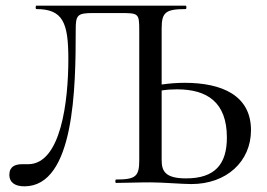

<svg xmlns="http://www.w3.org/2000/svg" viewBox="-20 -645 940 677"><path d="M631 -353C605 -353 578 -351 550 -347V-544C550 -601 563 -613 635 -613C638 -613 638 -625 635 -625H108C105 -625 105 -613 108 -613C202 -613 221 -565 221 -437C221 -288 195 -66 79 -66H58C34 -66 13 -58 13 -29C13 0 35 12 66 12C243 12 247 -337 247 -540C247 -591 252 -599 307 -599H401C469 -599 471 -599 471 -537V-81C471 -23 459 -12 389 -12C386 -12 386 0 389 0C422 0 463 -2 510 -2C554 -2 621 4 655 4C778 4 865 -75 865 -186C865 -309 762 -353 631 -353ZM636 -16C562 -16 550 -42 550 -81V-326C569 -329 587 -330 604 -330C710 -330 780 -285 780 -160C780 -66 738 -16 636 -16Z"/></svg>

Font: Cormorant Infant Book
Style: Regular
Weight: 500
Designer: Christian Thalmann (Catharsis Fonts)
Version: Version 1.000;PS 002.000;hotconv 1.0.88;makeotf.lib2.5.64775